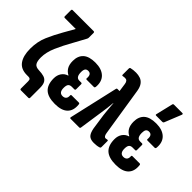

<svg xmlns="http://www.w3.org/2000/svg" viewBox="-121 -1135 1675 1675"><g transform="rotate(45 716.5 -297.0)"><path d="M218 131Q207 131 207 119V32Q207 13 200.5 6.5Q194 0 180 0H160Q87 0 52.5 -48Q18 -96 18 -183Q18 -271 49 -342.5Q80 -414 120 -484L178 -586H43Q32 -586 32 -597V-671Q32 -683 43 -683H301Q312 -683 312 -671V-612Q312 -604 307 -595L246 -483Q201 -404 169.5 -331.5Q138 -259 138 -195Q138 -149 152 -127Q166 -105 207 -104Q242 -103 267.5 -95.5Q293 -88 307 -66.5Q321 -45 321 -1V119Q321 131 310 131Z M511 6Q426 6 386 -31Q346 -68 346 -145Q346 -185 365.5 -213.5Q385 -242 419 -252V-255Q389 -270 372.5 -298Q356 -326 356 -370Q356 -433 393 -466.5Q430 -500 507 -500Q584 -500 624.5 -462Q665 -424 659 -354Q657 -340 648 -340H559Q548 -340 550 -352Q554 -405 514 -405Q494 -405 485 -392.5Q476 -380 476 -353Q476 -289 518 -289H542Q552 -289 552 -277V-217Q552 -205 542 -205H511Q487 -205 476.5 -192Q466 -179 466 -148Q466 -90 510 -90Q532 -90 543.5 -103Q555 -116 553 -140Q552 -151 563 -151H652Q661 -151 662 -137Q669 -68 631 -31Q593 6 511 6Z M992 6Q961 6 941.5 -5Q922 -16 911 -45.5Q900 -75 894 -131L880 -227Q876 -261 873.5 -292.5Q871 -324 868 -360H866Q863 -324 859 -293Q855 -262 850 -228L818 -10Q816 0 807 0H700Q689 0 692 -13L795 -464Q797 -473 806 -473H831L820 -550Q815 -588 785 -588Q777 -588 770.5 -587Q764 -586 758 -585Q749 -584 749 -593V-670Q749 -680 757 -682Q784 -689 820 -689Q847 -689 872 -680.5Q897 -672 914.5 -649Q932 -626 939 -584L1010 -134Q1016 -95 1037 -95Q1044 -95 1056 -98Q1065 -100 1065 -88V-15Q1065 -6 1057 -3Q1042 2 1025 4Q1008 6 992 6Z M1261 6Q1176 6 1136 -31Q1096 -68 1096 -145Q1096 -185 1115.5 -213.5Q1135 -242 1169 -252V-255Q1139 -270 1122.5 -298Q1106 -326 1106 -370Q1106 -433 1143 -466.5Q1180 -500 1257 -500Q1334 -500 1374.5 -462Q1415 -424 1409 -354Q1407 -340 1398 -340H1309Q1298 -340 1300 -352Q1304 -405 1264 -405Q1244 -405 1235 -392.5Q1226 -380 1226 -353Q1226 -289 1268 -289H1292Q1302 -289 1302 -277V-217Q1302 -205 1292 -205H1261Q1237 -205 1226.5 -192Q1216 -179 1216 -148Q1216 -90 1260 -90Q1282 -90 1293.5 -103Q1305 -116 1303 -140Q1302 -151 1313 -151H1402Q1411 -151 1412 -137Q1419 -68 1381 -31Q1343 6 1261 6ZM1209 -547Q1197 -547 1201 -559L1238 -714Q1240 -725 1251 -725H1353Q1367 -725 1361 -710L1299 -556Q1295 -547 1284 -547Z"/></g></svg>

Font: Sofia Sans Extra Condensed ExtraBold
Style: Regular
Weight: 800
Designer: Botio Nikoltchev, Ani Petrova
Foundry: lettersoup
Version: Version 4.101; ttfautohint (v1.8.4.7-5d5b)